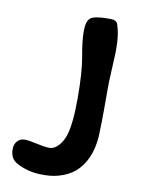

<svg xmlns="http://www.w3.org/2000/svg" viewBox="-82 -764 627 832"><g transform="rotate(10 231.5 -348.0)"><path d="M375.5 -223.1Q375.5 -109.4 317.4 -46.4Q292 -19 253.2 -4.4Q214.4 10.3 172.9 10.3H161.6Q97.7 10.3 47.4 -18.1Q16.6 -35.2 16.6 -76.2Q16.6 -98.1 29.3 -112.1Q42 -126 60.8 -126Q79.6 -126 116 -117.7Q152.3 -109.4 172.4 -109.4Q192.4 -109.4 210.7 -128.4Q229 -147.5 238.3 -175.3Q255.9 -226.6 255.9 -341.8Q255.9 -457 243.7 -523.4Q231.4 -589.8 231.4 -634Q231.4 -678.2 249.3 -691.9Q267.1 -705.6 328.1 -705.6H337.4Q362.8 -705.6 368.7 -688.5Q383.3 -646 383.3 -586.9V-565.9L377.4 -437L377 -403.8V-313L376.5 -279.3Q376.5 -268.1 376.5 -256.8L376 -245.6Q375.5 -234.4 375.5 -223.1Z"/></g></svg>

Font: Averia Sans
Style: Bold
Weight: 700
Version: Version 1.0